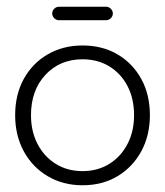

<svg xmlns="http://www.w3.org/2000/svg" viewBox="-20 -540 490 570"><path d="M225 10Q167 10 121.5 -17Q76 -44 50.5 -91Q25 -138 25 -198Q25 -259 50.5 -305.5Q76 -352 121.5 -378.5Q167 -405 225 -405Q284 -405 329 -378.5Q374 -352 399.5 -305.5Q425 -259 425 -198Q425 -138 399.5 -91Q374 -44 329 -17Q284 10 225 10ZM225 -32Q270 -32 304.5 -53.5Q339 -75 358.5 -112.5Q378 -150 378 -198Q378 -247 358.5 -284.5Q339 -322 304.5 -343Q270 -364 225 -364Q158 -364 115 -318Q72 -272 72 -198Q72 -150 91.5 -112.5Q111 -75 145.5 -53.5Q180 -32 225 -32ZM155 -480Q147 -480 141 -486Q135 -492 135 -500Q135 -508 141 -514Q147 -520 155 -520H295Q303 -520 309 -514Q315 -508 315 -500Q315 -492 309 -486Q303 -480 295 -480Z"/></svg>

Font: Dongle Light
Style: Regular
Weight: 300
Designer: Yanghee Ryu
Foundry: Yanghee Ryu
Version: Version 2.000